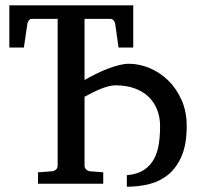

<svg xmlns="http://www.w3.org/2000/svg" viewBox="-20 -691 761 722"><path d="M682.1 -216.8Q682.1 -149.4 663.6 -105.5Q645 -61.5 613.8 -35.4Q582.5 -9.3 542 1Q501.5 11.2 457 11.2V-32.2Q496.6 -35.6 521.2 -52Q545.9 -68.4 559.3 -93.5Q572.8 -118.7 577.4 -150.4Q582 -182.1 582 -216.8Q582 -250.5 570.8 -278.8Q559.6 -307.1 538.3 -327.4Q517.1 -347.7 485.8 -358.9Q454.6 -370.1 415 -370.1Q402.3 -370.1 387.9 -366.5Q373.5 -362.8 358.4 -356.7Q343.3 -350.6 327.9 -342.8Q312.5 -335 297.9 -327.1V-67.9Q297.9 -59.6 304 -53.7Q310.1 -47.9 318.8 -46.9L368.2 -43V0H123V-43L175.8 -46.9Q185.1 -47.9 190.9 -53.7Q196.8 -59.6 196.8 -67.9V-620.1H101.1Q93.3 -620.1 88.9 -614.7Q84.5 -609.4 83 -602.1L69.8 -512.2H15.1V-670.9H481V-512.2H425.8L413.1 -602.1Q411.6 -609.4 406.7 -614.7Q401.9 -620.1 395 -620.1H297.9V-390.1Q316.4 -400.9 338.4 -411.9Q360.4 -422.9 382.6 -431.6Q404.8 -440.4 426.3 -445.8Q447.8 -451.2 464.8 -451.2Q502.9 -451.2 541.7 -435.3Q580.6 -419.4 611.8 -389.2Q643.1 -358.9 662.6 -315.4Q682.1 -272 682.1 -216.8Z"/></svg>

Font: Charis SIL
Style: Regular
Weight: 400
Foundry: SIL International
Version: Version 4.112